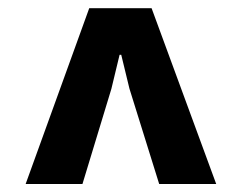

<svg xmlns="http://www.w3.org/2000/svg" viewBox="-20 -747 590 468"><path d="M42.5 -298.5 197.5 -727H349.5L507 -298.5H368L295.5 -531L275.5 -613.5H271.5L251.5 -530.5L181 -298.5Z"/></svg>

Font: Spline Sans SemiBold
Style: Regular
Weight: 600
Designer: Eben Sorkin, Mirko Velimirovic
Foundry: Sorkin Type
Version: Version 1.000; ttfautohint (v1.8.3)